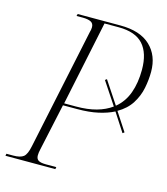

<svg xmlns="http://www.w3.org/2000/svg" viewBox="-121 -798 765 881"><g transform="rotate(15 262.0 -357.0)"><path d="M-13 0 -11 -10H21Q55 -10 70 -22Q85 -34 93 -74L214 -648Q218 -661 218 -672Q218 -690 204.5 -697Q191 -704 165 -704H136L139 -714H342Q436 -714 484.5 -668Q533 -622 533 -545Q533 -507 525 -467Q517 -427 494.5 -391.5Q472 -356 430 -332L487 -245L479 -239L422 -327Q391 -311 348.5 -301.5Q306 -292 249 -292H182L134 -70Q130 -53 130 -40Q130 -24 140.5 -17Q151 -10 177 -10H226L224 0ZM241 -302Q296 -302 337.5 -313.5Q379 -325 409 -347L338 -454L346 -460L417 -353Q455 -384 472.5 -432.5Q490 -481 490 -543Q490 -622 453 -663Q416 -704 336 -704H269L185 -302Z"/></g></svg>

Font: Noto Serif Display SemiCondensed ExtraLight
Style: Italic
Weight: 200
Width: 4
Italic angle: -12°
Designer: Monotype Design Team
Foundry: Monotype Imaging Inc.
Version: Version 2.009